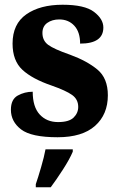

<svg xmlns="http://www.w3.org/2000/svg" viewBox="-20 -569 503 810"><path d="M223 10Q327 10 381 -38Q435 -86 435 -167Q435 -239 391 -275.5Q347 -312 276 -338Q207 -362 183 -380Q159 -398 159 -430Q159 -458 179.5 -472.5Q200 -487 230 -487Q269 -487 293.5 -460.5Q318 -434 318 -385Q416 -385 416 -453Q416 -489 376.5 -519Q337 -549 244 -549Q149 -549 91 -508.5Q33 -468 33 -385Q33 -313 74.5 -274.5Q116 -236 198 -208Q258 -187 284 -168.5Q310 -150 310 -118Q310 -92 290.5 -73Q271 -54 225 -54Q177 -54 147.5 -86Q118 -118 118 -182Q84 -182 55 -166Q26 -150 26 -106Q26 -56 69 -23Q112 10 223 10ZM131 221H194Q218 189 246 145.5Q274 102 287 71V61H172Q166 93 153.5 136Q141 179 131 208Z"/></svg>

Font: Noto Serif SemiCondensed Extra
Style: Regular
Weight: 800
Width: 4
Designer: Monotype Design Team
Foundry: Monotype Imaging Inc.
Version: Version 1.002